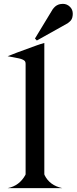

<svg xmlns="http://www.w3.org/2000/svg" viewBox="-20 -972 396 992"><path d="M160.6 -772.9 252.4 -924.3Q253.9 -926.8 259.3 -932.6Q272 -946.8 290.5 -950.7Q297.9 -952.1 304.7 -952.1Q326.2 -952.1 341.8 -936.5Q356 -922.4 356 -900.9Q356 -897 355.5 -892.1Q353.5 -870.1 338.4 -858.9L330.1 -852.1L170.4 -762.7ZM19.5 -681.6Q44.4 -692.4 168.9 -737.3Q187.5 -744.1 209 -750V-72.3L210 -67.9Q236.3 -13.7 301.8 0H19.5Q80.1 -11.7 111.3 -68.4L112.3 -72.3V-641.6Q112.3 -653.8 106 -658.7Q96.7 -666.5 75.2 -670.9Q23.9 -681.2 19.5 -681.6Z"/></svg>

Font: Modern Antiqua
Style: Regular
Weight: 500
Version: Version 1.0